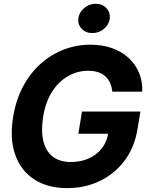

<svg xmlns="http://www.w3.org/2000/svg" viewBox="-20 -970 768 1000"><path d="M330.3 9.8Q228 9.8 158.3 -35.5Q88.6 -80.8 59.1 -164.4Q29.6 -247.9 48.6 -362.7Q63.4 -451.2 100.7 -520.7Q138.1 -590.2 192.4 -638.5Q246.7 -686.7 312.8 -712Q379 -737.3 451 -737.3Q512.7 -737.3 563 -719.5Q613.4 -701.7 649.3 -668.8Q685.3 -635.8 704.1 -591.1Q722.9 -546.3 720.9 -492.4H565Q561.4 -526.5 546.5 -550.9Q531.6 -575.3 505.1 -588.3Q478.6 -601.4 439.1 -601.4Q383.4 -601.4 334.7 -573.7Q285.9 -546 251.8 -493.1Q217.7 -440.1 205.1 -364.5Q192.9 -288.4 205.8 -235.2Q218.7 -181.9 255 -154.1Q291.4 -126.2 348.8 -126.2Q401.1 -126.2 442.6 -144.8Q484.1 -163.5 510.6 -197.7Q537.1 -231.9 544.1 -278.1L575.2 -273.4H388.1L407 -389.1H711.3L696.1 -297.5Q680.5 -201.8 628.5 -132.9Q576.5 -64 499.4 -27.1Q422.3 9.8 330.3 9.8ZM460.9 -797.9Q427.3 -797.4 405.8 -819.9Q384.3 -842.5 387.9 -873.8Q391.9 -905.8 418.4 -928.1Q444.9 -950.4 478.5 -950.4Q512.5 -950.4 533.7 -928.1Q555 -905.8 552 -873.8Q547.9 -842.5 521.6 -819.9Q495.2 -797.4 460.9 -797.9Z"/></svg>

Font: Inter Tight
Style: Italic
Weight: 400
Italic angle: -9.39999°
Designer: Rasmus Andersson
Foundry: rsms
Version: Version 3.002